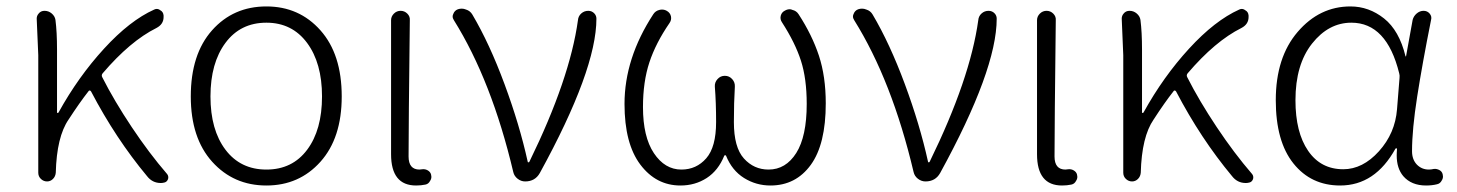

<svg xmlns="http://www.w3.org/2000/svg" viewBox="-20 -567 4553 600"><path d="M502 -23.4Q505.9 -18.6 505.9 -12.7Q505.9 -9.8 504.9 -6.8Q501 2.9 491.2 3.9Q487.3 4.9 482.4 4.9Q456.1 4.9 439.5 -16.6Q341.8 -133.8 264.6 -281.2Q262.7 -284.2 260.3 -284.2Q257.8 -284.2 256.8 -282.2Q228.5 -246.1 194.3 -193.4Q157.2 -139.6 154.3 -27.3Q153.3 -15.6 145.5 -7.8Q137.7 0 127 0Q116.2 0 107.9 -7.8Q99.6 -15.6 99.6 -27.3V-394.5L94.7 -508.8Q94.7 -517.6 100.6 -524.4Q107.4 -533.2 119.1 -533.2Q131.8 -533.2 141.6 -524.9Q151.4 -516.6 153.3 -504.9Q158.2 -466.8 158.2 -412.1V-215.8Q158.2 -213.9 160.2 -213.9Q162.1 -213.9 163.1 -215.8Q224.6 -327.1 305.2 -415Q385.7 -502.9 461.9 -537.1Q465.8 -539.1 469.7 -539.1Q475.6 -539.1 480.5 -535.2Q490.2 -530.3 491.2 -518.6Q491.2 -516.6 491.2 -513.7Q491.2 -491.2 468.8 -479.5Q386.7 -438.5 300.8 -337.9Q295.9 -332 299.8 -325.2Q336.9 -252 391.6 -169.9Q446.3 -87.9 502 -23.4Z M812.5 12.7Q710 12.7 643.1 -61.5Q576.2 -135.7 576.2 -265.6Q576.2 -397.5 642.6 -472.2Q709 -546.9 812.5 -546.9Q915 -546.9 981.4 -472.2Q1047.9 -397.5 1047.9 -265.6Q1047.9 -135.7 981.4 -61.5Q915 12.7 812.5 12.7ZM812.5 -37.1Q893.6 -37.1 939.9 -99.1Q986.3 -161.1 986.3 -265.6Q986.3 -370.1 939.5 -433.1Q892.6 -496.1 812.5 -496.1Q731.4 -496.1 684.6 -433.1Q637.7 -370.1 637.7 -265.6Q637.7 -161.1 684.6 -99.1Q731.4 -37.1 812.5 -37.1Z M1280.3 12.7Q1202.1 12.7 1202.1 -85V-503.9Q1202.1 -515.6 1210.9 -524.4Q1219.7 -533.2 1231.9 -533.2Q1244.1 -533.2 1252.9 -524.4Q1261.7 -515.6 1260.7 -503.9Q1256.8 -168 1256.8 -78.1Q1256.8 -37.1 1291 -37.1Q1294.9 -37.1 1299.8 -38.1Q1309.6 -39.1 1317.4 -34.2Q1325.2 -29.3 1327.1 -21.5Q1328.1 -17.6 1328.1 -14.6Q1328.1 -7.8 1324.2 -2Q1319.3 7.8 1309.6 9.8Q1295.9 12.7 1280.3 12.7Z M1667 -26.4Q1652.3 0 1621.1 0Q1608.4 0 1597.7 -8.3Q1586.9 -16.6 1584 -29.3Q1516.6 -314.5 1398.4 -503.9Q1394.5 -509.8 1394.5 -515.6Q1394.5 -519.5 1396.5 -523.4Q1400.4 -534.2 1411.1 -538.1Q1417 -540 1422.9 -540Q1429.7 -540 1436.5 -537.1Q1449.2 -533.2 1456.1 -521.5Q1509.8 -430.7 1556.6 -304.2Q1603.5 -177.7 1628.9 -62.5Q1628.9 -59.6 1631.3 -59.6Q1633.8 -59.6 1634.8 -62.5Q1760.7 -320.3 1786.1 -503.9Q1787.1 -516.6 1796.4 -524.9Q1805.7 -533.2 1818.4 -533.2Q1830.1 -533.2 1837.9 -524.4Q1843.8 -517.6 1843.8 -508.8Q1843.8 -348.6 1667 -26.4Z M2106.4 12.7Q2030.3 12.7 1981 -52.7Q1931.6 -118.2 1931.6 -242.2Q1931.6 -384.8 2021.5 -522.5Q2028.3 -533.2 2041 -536.1Q2044.9 -537.1 2048.8 -537.1Q2056.6 -537.1 2063.5 -533.2Q2074.2 -527.3 2076.7 -516.1Q2079.1 -504.9 2072.3 -495.1Q2029.3 -432.6 2009.3 -372.1Q1989.3 -311.5 1989.3 -232.4Q1989.3 -139.6 2023.4 -88.4Q2057.6 -37.1 2109.4 -37.1Q2156.2 -37.1 2187 -72.3Q2217.8 -107.4 2217.8 -185.5Q2217.8 -247.1 2213.9 -295.9Q2212.9 -309.6 2222.2 -319.8Q2231.4 -330.1 2245.1 -330.1Q2258.8 -330.1 2268.1 -319.8Q2277.3 -309.6 2276.4 -295.9Q2273.4 -246.1 2273.4 -185.5Q2273.4 -106.4 2304.7 -71.8Q2335.9 -37.1 2381.8 -37.1Q2435.5 -37.1 2468.3 -88.9Q2501 -140.6 2501 -242.2Q2501 -321.3 2482.9 -377.4Q2464.8 -433.6 2423.8 -497.1Q2417 -506.8 2419.9 -518.1Q2422.9 -529.3 2433.6 -534.2Q2440.4 -538.1 2448.2 -538.1Q2452.1 -538.1 2456.1 -536.1Q2468.8 -533.2 2475.6 -522.5Q2517.6 -458 2539.1 -393.1Q2560.5 -328.1 2560.5 -244.1Q2560.5 -116.2 2513.7 -51.8Q2466.8 12.7 2387.7 12.7Q2342.8 12.7 2305.2 -10.7Q2267.6 -34.2 2249 -80.1Q2248 -82 2246.1 -82Q2244.1 -82 2243.2 -80.1Q2224.6 -34.2 2188.5 -10.7Q2152.3 12.7 2106.4 12.7Z M2918 -26.4Q2903.3 0 2872.1 0Q2859.4 0 2848.6 -8.3Q2837.9 -16.6 2835 -29.3Q2767.6 -314.5 2649.4 -503.9Q2645.5 -509.8 2645.5 -515.6Q2645.5 -519.5 2647.5 -523.4Q2651.4 -534.2 2662.1 -538.1Q2668 -540 2673.8 -540Q2680.7 -540 2687.5 -537.1Q2700.2 -533.2 2707 -521.5Q2760.7 -430.7 2807.6 -304.2Q2854.5 -177.7 2879.9 -62.5Q2879.9 -59.6 2882.3 -59.6Q2884.8 -59.6 2885.7 -62.5Q3011.7 -320.3 3037.1 -503.9Q3038.1 -516.6 3047.4 -524.9Q3056.6 -533.2 3069.3 -533.2Q3081.1 -533.2 3088.9 -524.4Q3094.7 -517.6 3094.7 -508.8Q3094.7 -348.6 2918 -26.4Z M3298.8 12.7Q3220.7 12.7 3220.7 -85V-503.9Q3220.7 -515.6 3229.5 -524.4Q3238.3 -533.2 3250.5 -533.2Q3262.7 -533.2 3271.5 -524.4Q3280.3 -515.6 3279.3 -503.9Q3275.4 -168 3275.4 -78.1Q3275.4 -37.1 3309.6 -37.1Q3313.5 -37.1 3318.4 -38.1Q3328.1 -39.1 3335.9 -34.2Q3343.8 -29.3 3345.7 -21.5Q3346.7 -17.6 3346.7 -14.6Q3346.7 -7.8 3342.8 -2Q3337.9 7.8 3328.1 9.8Q3314.5 12.7 3298.8 12.7Z M3892.6 -23.4Q3896.5 -18.6 3896.5 -12.7Q3896.5 -9.8 3895.5 -6.8Q3891.6 2.9 3881.8 3.9Q3877.9 4.9 3873 4.9Q3846.7 4.9 3830.1 -16.6Q3732.4 -133.8 3655.3 -281.2Q3653.3 -284.2 3650.9 -284.2Q3648.4 -284.2 3647.5 -282.2Q3619.1 -246.1 3585 -193.4Q3547.9 -139.6 3544.9 -27.3Q3543.9 -15.6 3536.1 -7.8Q3528.3 0 3517.6 0Q3506.8 0 3498.5 -7.8Q3490.2 -15.6 3490.2 -27.3V-394.5L3485.4 -508.8Q3485.4 -517.6 3491.2 -524.4Q3498 -533.2 3509.8 -533.2Q3522.5 -533.2 3532.2 -524.9Q3542 -516.6 3543.9 -504.9Q3548.8 -466.8 3548.8 -412.1V-215.8Q3548.8 -213.9 3550.8 -213.9Q3552.7 -213.9 3553.7 -215.8Q3615.2 -327.1 3695.8 -415Q3776.4 -502.9 3852.5 -537.1Q3856.4 -539.1 3860.4 -539.1Q3866.2 -539.1 3871.1 -535.2Q3880.9 -530.3 3881.8 -518.6Q3881.8 -516.6 3881.8 -513.7Q3881.8 -491.2 3859.4 -479.5Q3777.3 -438.5 3691.4 -337.9Q3686.5 -332 3690.4 -325.2Q3727.5 -252 3782.2 -169.9Q3836.9 -87.9 3892.6 -23.4Z M4168 12.7Q4077.1 12.7 4022 -56.2Q3966.8 -125 3966.8 -253.9Q3966.8 -387.7 4035.2 -467.3Q4103.5 -546.9 4200.2 -546.9Q4257.8 -546.9 4305.2 -509.3Q4352.5 -471.7 4372.1 -391.6Q4372.1 -390.6 4373 -390.6Q4374 -390.6 4374 -391.6L4394.5 -504.9Q4397.5 -516.6 4407.2 -524.9Q4417 -533.2 4428.7 -533.2Q4440.4 -533.2 4447.8 -524.4Q4455.1 -515.6 4452.1 -504.9Q4424.8 -368.2 4408.7 -265.1Q4392.6 -162.1 4392.6 -94.7Q4392.6 -68.4 4407.7 -52.7Q4422.9 -37.1 4445.3 -37.1Q4452.1 -37.1 4460.9 -39.1Q4469.7 -40 4478 -35.6Q4486.3 -31.2 4488.3 -22.5Q4489.3 -18.6 4489.3 -15.6Q4489.3 -8.8 4485.4 -2.9Q4480.5 6.8 4470.7 8.8Q4455.1 12.7 4436.5 12.7Q4390.6 12.7 4365.2 -16.6Q4344.7 -41 4344.7 -81.1Q4344.7 -90.8 4345.7 -101.6Q4345.7 -103.5 4343.8 -103.5Q4341.8 -103.5 4340.8 -102.5Q4277.3 12.7 4168 12.7ZM4177.7 -38.1Q4238.3 -38.1 4289.1 -94.2Q4339.8 -150.4 4345.7 -225.6L4353.5 -323.2Q4354.5 -331.1 4352.5 -337.9Q4313.5 -496.1 4203.1 -496.1Q4131.8 -496.1 4080.1 -430.7Q4028.3 -365.2 4028.3 -253.9Q4028.3 -153.3 4067.9 -95.7Q4107.4 -38.1 4177.7 -38.1Z"/></svg>

Font: Gen Jyuu Gothic Light
Style: Regular
Weight: 200
Designer: [Source Han Sans]
Ryoko NISHIZUKA  (kana & ideographs); Paul D. Hunt (Latin, Greek & Cyrillic); Wenlong ZHANG  (bopomofo
Version: Version 1.002.20150607